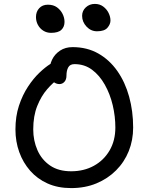

<svg xmlns="http://www.w3.org/2000/svg" viewBox="-20 -952 760 982"><path d="M344 10Q276 10 223.5 -13.5Q171 -37 134.5 -78.5Q98 -120 78.5 -174Q59 -228 59 -290Q59 -357 77 -411.5Q95 -466 123 -508.5Q151 -551 181.5 -580Q212 -609 237 -624.5Q262 -640 274 -640Q284 -640 292 -637Q300 -634 309 -621Q324 -599 313.5 -582Q303 -565 282 -551Q252 -531 221.5 -496Q191 -461 170.5 -410Q150 -359 150 -290Q150 -233 171.5 -184Q193 -135 236 -105.5Q279 -76 344 -76Q409 -76 460 -104Q511 -132 540.5 -182.5Q570 -233 570 -300Q570 -357 556.5 -414Q543 -471 516 -519Q489 -567 450.5 -595.5Q412 -624 361 -624Q338 -624 329 -607.5Q320 -591 320 -566Q320 -545 309.5 -533.5Q299 -522 284 -522Q271 -522 259.5 -529Q248 -536 240.5 -550.5Q233 -565 233 -585Q233 -619 246.5 -647Q260 -675 287 -693Q314 -711 351 -711Q425 -711 482.5 -678.5Q540 -646 580 -589Q620 -532 640.5 -457.5Q661 -383 661 -300Q661 -235 638.5 -179Q616 -123 573.5 -80.5Q531 -38 473 -14Q415 10 344 10ZM476 -792Q445 -792 422.5 -816Q400 -840 400 -871Q400 -897 419 -914.5Q438 -932 465 -932Q490 -932 508 -918.5Q526 -905 535.5 -885.5Q545 -866 545 -847Q545 -828 529.5 -810Q514 -792 476 -792ZM241 -784Q219 -784 201.5 -795Q184 -806 174 -824.5Q164 -843 164 -865Q164 -892 180.5 -910Q197 -928 225 -928Q253 -928 271.5 -914.5Q290 -901 300 -881Q310 -861 310 -840Q310 -815 294 -799.5Q278 -784 241 -784Z"/></svg>

Font: Shantell Sans Light
Style: Regular
Weight: 400
Version: Version 1.011;[c5ecc13dd]